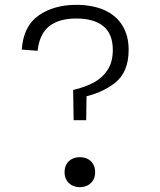

<svg xmlns="http://www.w3.org/2000/svg" viewBox="-20 -762 660 794"><path d="M336.5 -265H284.5L282.5 -390Q332 -401.5 367.8 -420.8Q403.5 -440 425 -473Q446.5 -506 446.5 -555.5Q446.5 -622 407.2 -653.8Q368 -685.5 295.5 -685.5Q223.5 -685.5 183.2 -653.2Q143 -621 135.5 -552L70 -557Q77 -654.5 140 -698.2Q203 -742 295.5 -742Q361.5 -742 410.2 -720.8Q459 -699.5 485.5 -657.5Q512 -615.5 512 -555.5Q512 -463.5 455.2 -419Q398.5 -374.5 311.5 -358L338 -382.5ZM247 -50Q247 -69 255.2 -83.2Q263.5 -97.5 278 -104.8Q292.5 -112 310 -112Q328 -112 342.5 -104.8Q357 -97.5 365.2 -83.2Q373.5 -69 373.5 -50Q373.5 -31 365.2 -17Q357 -3 342.5 4.5Q328 12 310 12Q292.5 12 278 4.5Q263.5 -3 255.2 -17Q247 -31 247 -50Z"/></svg>

Font: Monaspace Neon Var ExtraLight
Style: Regular
Weight: 200
Designer: Riley Cran and the Lettermatic Team
Version: Version 1.200 (Monaspace Neon Var)